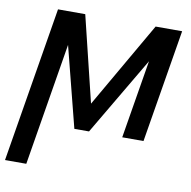

<svg xmlns="http://www.w3.org/2000/svg" viewBox="-98 -627 905 912"><g transform="rotate(10 355.0 -170.5)"><path d="M340.9 -131.7 240.1 -545.5H108.7L-14.9 203.1H87.7L185 -387.4L283.7 0H354.4L577.1 -377.8L514.6 0H617.2L707.4 -545.5H579.5Z"/></g></svg>

Font: Margiela Sans Text
Style: Italic
Weight: 400
Italic angle: -9.39999°
Designer: Stefan Endress, Andreas Faust
Version: Version 1.100;FEAKit 1.0